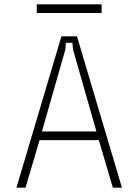

<svg xmlns="http://www.w3.org/2000/svg" viewBox="-20 -868 640 888"><path d="M544 0H502L437 -220H163L98 0H56L264 -700H336ZM426 -260 318 -638 315 -670H285L282 -638L174 -260ZM450 -848V-808H150V-848Z"/></svg>

Font: Fliege Mono Thin
Style: Regular
Weight: 100
Version: Version 0.020;Glyphs 3.3 (3306)